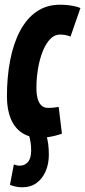

<svg xmlns="http://www.w3.org/2000/svg" viewBox="-20 -574 361 814"><path d="M149.4 10Q104.8 10 73.3 -10.8Q41.8 -31.6 25.6 -70.8Q9.4 -110 9.4 -165Q9.4 -248.6 23.3 -319.5Q37.2 -390.4 65.1 -443.1Q93 -495.8 135.3 -524.9Q177.6 -554 234.6 -554Q252 -554 267.2 -552.3Q282.4 -550.6 296 -547.7Q309.6 -544.8 321 -540L279 -419Q266 -424 255.8 -425.7Q245.6 -427.4 233 -427.4Q211 -427.4 192.6 -408.2Q174.2 -389 161.2 -356.5Q148.2 -324 141.3 -283.6Q134.4 -243.2 134.4 -200.2Q134.4 -175.2 139.4 -156.5Q144.4 -137.8 155.2 -127.2Q166 -116.6 183.8 -116.6Q191.8 -116.6 199.7 -117.1Q207.6 -117.6 215 -118.7Q222.4 -119.8 228.8 -120.8L242.6 -7.4Q230.8 -3 214.8 1.1Q198.8 5.2 182 7.6Q165.2 10 149.4 10ZM22.3 209.6 38.7 123.2Q46.1 125.8 51.6 127.1Q57.1 128.4 64.5 128.4Q84.9 128.4 98.5 112.7Q112.1 97 112.1 64.2Q112.1 44.4 109.5 28.8Q106.9 13.2 101.9 -5.2L174.5 -5.6Q181.5 13.4 184.3 35.8Q187.1 58.2 187.1 82Q187.1 121 173.4 152.4Q159.7 183.8 134.8 201.9Q109.9 220 75.3 220Q59.9 220 47.2 217.3Q34.5 214.6 22.3 209.6Z"/></svg>

Font: Georama ExtraCondensed Thin
Style: Italic
Weight: 100
Width: 2
Italic angle: -9°
Designer: Jean-Baptiste Levee
Foundry: Production Type
Version: Version 1.001